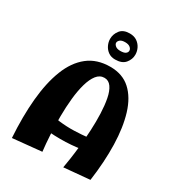

<svg xmlns="http://www.w3.org/2000/svg" viewBox="-237 -1183 1236 1338"><g transform="rotate(30 381.0 -514.0)"><path d="M476 5Q481 -22 488.5 -72Q496 -122 502.5 -185Q509 -248 512.5 -316.5Q516 -385 513.5 -449.5Q511 -514 501 -566Q491 -618 469.5 -648.5Q448 -679 414 -679Q377 -679 352 -647Q327 -615 311.5 -560.5Q296 -506 289 -437Q282 -368 281.5 -293.5Q281 -219 285 -147Q289 -75 296 -16L64 7Q53 -161 66 -302.5Q79 -444 119.5 -548Q160 -652 232 -709Q304 -766 411 -766Q510 -766 573 -708.5Q636 -651 667.5 -548Q699 -445 702.5 -308.5Q706 -172 684 -14ZM132 -171 170 -288Q231 -267 293 -259.5Q355 -252 414.5 -254Q474 -256 528 -262Q582 -268 627 -275L637 -199Q571 -173 488 -163Q405 -153 314 -156.5Q223 -160 132 -171ZM412 -826Q380 -826 357.5 -842Q335 -858 323 -883Q311 -908 311 -934Q311 -972 335.5 -1003.5Q360 -1035 412 -1035Q447 -1035 470.5 -1019Q494 -1003 506.5 -978Q519 -953 519 -925Q519 -888 493.5 -857Q468 -826 412 -826ZM414 -896Q443 -896 456 -905.5Q469 -915 469 -929Q469 -943 455 -954.5Q441 -966 414 -966Q387 -966 374 -955Q361 -944 361 -931Q361 -919 374.5 -907.5Q388 -896 414 -896Z"/></g></svg>

Font: Marhey Light SemiBold
Style: Regular
Weight: 600
Version: Version 1.000